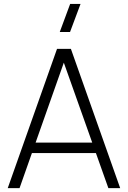

<svg xmlns="http://www.w3.org/2000/svg" viewBox="-20 -973 661 993"><path d="M20 0 274.9 -720.2H346.7L601.6 0H540.5L476.1 -181.2H145L81.1 0ZM164.1 -235.4H457L310.1 -648.9ZM289.1 -807.6 342.8 -952.6H396.5L342.3 -807.6Z"/></svg>

Font: Manrope Light
Style: Regular
Weight: 300
Designer: Mikhail Sharanda
Foundry: Mikhail Sharanda
Version: Version 4.505;FEAKit 1.0